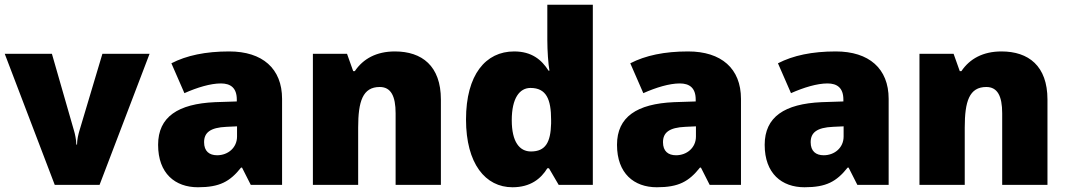

<svg xmlns="http://www.w3.org/2000/svg" viewBox="-20 -780 4503 810"><path d="M211 0H400L611 -553H412L314 -225C311 -214 305 -192 305 -170H302C302 -191 295 -220 293 -226L199 -553H0Z M947 -563C847 -563 767 -546 703 -513L758 -387C812 -411 868 -428 912 -428C953 -428 979 -409 979 -360V-352L887 -349C731 -342 647 -287 647 -169C647 -48 719 10 815 10C907 10 950 -14 997 -73H1001L1038 0H1170V-363C1170 -491 1087 -563 947 -563ZM936 -245 980 -247V-204C980 -157 942 -125 896 -125C863 -125 841 -142 841 -180C841 -220 866 -242 936 -245Z M1646 -563C1568 -563 1512 -532 1477 -480H1470L1444 -553H1300V0H1491V-242C1491 -352 1510 -413 1582 -413C1629 -413 1649 -375 1649 -302V0H1840V-360C1840 -502 1760 -563 1646 -563Z M2142 10C2218 10 2262 -26 2289 -70H2296L2337 0H2481V-760H2289V-612C2289 -565 2293 -510 2298 -482H2294C2265 -528 2223 -563 2149 -563C2029 -563 1946 -465 1946 -276C1946 -89 2028 10 2142 10ZM2220 -141C2172 -141 2139 -181 2139 -273C2139 -366 2172 -409 2218 -409C2285 -409 2305 -361 2305 -274V-259C2303 -179 2281 -141 2220 -141Z M2883 -563C2783 -563 2703 -546 2639 -513L2694 -387C2748 -411 2804 -428 2848 -428C2889 -428 2915 -409 2915 -360V-352L2823 -349C2667 -342 2583 -287 2583 -169C2583 -48 2655 10 2751 10C2843 10 2886 -14 2933 -73H2937L2974 0H3106V-363C3106 -491 3023 -563 2883 -563ZM2872 -245 2916 -247V-204C2916 -157 2878 -125 2832 -125C2799 -125 2777 -142 2777 -180C2777 -220 2802 -242 2872 -245Z M3506 -563C3406 -563 3326 -546 3262 -513L3317 -387C3371 -411 3427 -428 3471 -428C3512 -428 3538 -409 3538 -360V-352L3446 -349C3290 -342 3206 -287 3206 -169C3206 -48 3278 10 3374 10C3466 10 3509 -14 3556 -73H3560L3597 0H3729V-363C3729 -491 3646 -563 3506 -563ZM3495 -245 3539 -247V-204C3539 -157 3501 -125 3455 -125C3422 -125 3400 -142 3400 -180C3400 -220 3425 -242 3495 -245Z M4205 -563C4127 -563 4071 -532 4036 -480H4029L4003 -553H3859V0H4050V-242C4050 -352 4069 -413 4141 -413C4188 -413 4208 -375 4208 -302V0H4399V-360C4399 -502 4319 -563 4205 -563Z"/></svg>

Font: Noto Sans Bengali Black
Style: Regular
Weight: 900
Designer: Jelle Bosma - Monotype Design Team
Foundry: Monotype Imaging Inc.
Version: Version 2.003